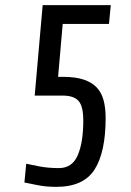

<svg xmlns="http://www.w3.org/2000/svg" viewBox="-20 -720 510 747"><path d="M224 -627 206 -421H226Q273 -421 305 -410.5Q337 -400 356 -380Q375 -360 383 -330Q391 -300 391 -261Q391 -128 348 -60.5Q305 7 199 7Q161 7 129.5 1Q98 -5 75 -10L82 -83Q95 -80 131 -73Q167 -66 209 -66Q261 -66 282.5 -116Q304 -166 304 -251Q304 -307 285.5 -327.5Q267 -348 225 -348H115L146 -700H411L404 -627Z"/></svg>

Font: Share
Style: Italic
Weight: 400
Version: Version 1.002